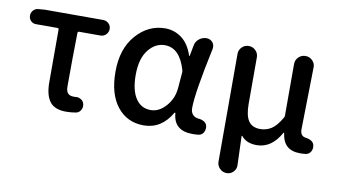

<svg xmlns="http://www.w3.org/2000/svg" viewBox="-76 -739 1964 1116"><g transform="rotate(10 906.0 -180.5)"><path d="M332 12.7Q264.6 12.7 235.8 -25.4Q207 -63.5 207 -139.6V-450.2Q207 -458 199.2 -458H72.3Q53.7 -458 41.5 -470.7Q29.3 -483.4 29.3 -501Q29.3 -519.5 41.5 -532.7Q53.7 -545.9 72.3 -546.9L109.4 -549.8H453.1Q471.7 -549.8 485.4 -536.6Q499 -523.4 499 -504.4Q499 -485.4 485.4 -471.7Q471.7 -458 453.1 -458H326.2Q319.3 -458 318.4 -450.2Q315.4 -300.8 315.4 -133.8Q315.4 -105.5 326.7 -93.3Q337.9 -81.1 360.4 -81.1Q366.2 -81.1 372.1 -81.1Q375 -82 377 -82Q392.6 -82 406.2 -73.2Q420.9 -63.5 423.8 -45.9Q424.8 -41 424.8 -36.1Q424.8 -22.5 417 -10.7Q407.2 4.9 388.7 7.8Q360.4 12.7 332 12.7Z M790 12.7Q692.4 12.7 633.8 -61Q575.2 -134.8 575.2 -266.6Q575.2 -402.3 646.5 -483.4Q717.8 -564.5 817.4 -564.5Q871.1 -564.5 914.6 -532.2Q958 -500 980.5 -432.6Q981.4 -430.7 982.9 -430.7Q984.4 -430.7 984.4 -432.6L996.1 -494.1Q1000 -518.6 1019.5 -534.2Q1039.1 -549.8 1063.5 -549.8Q1085 -549.8 1099.6 -533.2Q1109.4 -520.5 1109.4 -504.9Q1109.4 -500 1108.4 -494.1Q1050.8 -224.6 1050.8 -135.7Q1050.8 -111.3 1063.5 -97.2Q1076.2 -83 1098.6 -81.1Q1117.2 -80.1 1131.8 -70.8Q1146.5 -61.5 1149.4 -45.9Q1150.4 -40 1150.4 -35.2Q1150.4 -21.5 1143.6 -8.8Q1133.8 7.8 1115.2 10.7Q1097.7 12.7 1078.1 12.7Q967.8 12.7 960 -89.8Q959 -91.8 957 -91.8Q955.1 -91.8 954.1 -89.8Q894.5 12.7 790 12.7ZM815.4 -82Q864.3 -82 904.8 -127.9Q945.3 -173.8 950.2 -236.3L958 -330.1Q958 -336.9 956.1 -343.8Q919.9 -467.8 832 -467.8Q775.4 -467.8 734.9 -416Q694.3 -364.3 694.3 -268.6Q694.3 -178.7 726.1 -130.4Q757.8 -82 815.4 -82Z M1313.5 202.1Q1290 202.1 1272.9 185.1Q1255.9 168 1255.9 144.5V-491.2Q1255.9 -514.6 1272.5 -531.2Q1289.1 -547.9 1313 -547.9Q1336.9 -547.9 1353.5 -531.2Q1370.1 -514.6 1370.1 -491.2V-215.8Q1370.1 -148.4 1391.6 -116.2Q1413.1 -84 1460.9 -84Q1497.1 -84 1526.9 -103Q1556.6 -122.1 1585.9 -172.9Q1589.8 -178.7 1589.8 -186.5V-490.2Q1589.8 -514.6 1606.9 -531.2Q1624 -547.9 1647.5 -547.9H1648.4Q1671.9 -547.9 1688.5 -531.2Q1705.1 -514.6 1705.1 -492.2L1698.2 -124Q1698.2 -84 1731.4 -80.1Q1777.3 -73.2 1782.2 -43Q1783.2 -37.1 1783.2 -33.2Q1783.2 -18.6 1776.4 -6.8Q1766.6 9.8 1747.1 12.7Q1732.4 14.6 1713.9 14.6Q1664.1 14.6 1636.7 -9.8Q1609.4 -34.2 1602.5 -85.9Q1601.6 -86.9 1600.1 -86.9Q1598.6 -86.9 1598.6 -85.9Q1544.9 11.7 1457 11.7Q1395.5 11.7 1366.2 -26.4Q1365.2 -27.3 1363.8 -26.9Q1362.3 -26.4 1362.3 -24.4L1368.2 148.4Q1368.2 168.9 1353.5 184.6Q1337.9 202.1 1314.5 202.1Z"/></g></svg>

Font: Gen Jyuu Gothic Medium
Style: Regular
Weight: 500
Designer: [Source Han Sans]
Ryoko NISHIZUKA  (kana & ideographs); Paul D. Hunt (Latin, Greek & Cyrillic); Wenlong ZHANG  (bopomofo
Version: Version 1.002.20150607